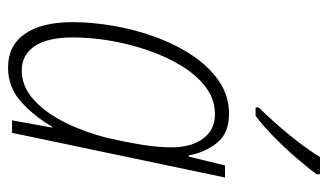

<svg xmlns="http://www.w3.org/2000/svg" viewBox="-189 -616 815 477"><g transform="rotate(90 218.5 -377.5)"><path d="M148 10Q93 10 64 -32Q35 -74 35 -150Q35 -198 44 -251Q53 -304 71.5 -355Q90 -406 117.5 -447.5Q145 -489 181.5 -514Q218 -539 263 -539Q311 -539 335 -509Q359 -479 366 -439H369L391 -529H421L310 0H279L297 -100H295Q269 -55 233 -22.5Q197 10 148 10ZM155 -24Q195 -24 228 -54Q261 -84 285 -133Q309 -182 323 -238Q333 -282 339.5 -322Q346 -362 346 -396Q346 -446 324 -475Q302 -504 264 -504Q227 -504 197 -481.5Q167 -459 144 -421.5Q121 -384 105 -337.5Q89 -291 81 -243Q73 -195 73 -152Q73 -87 95 -55.5Q117 -24 155 -24ZM247 -613Q282 -648 316.5 -690.5Q351 -733 370 -765H413V-757Q398 -736 373 -707Q348 -678 320 -650.5Q292 -623 268 -605H247Z"/></g></svg>

Font: Noto Sans Condensed ExtraLight
Style: Italic
Weight: 200
Width: 3
Italic angle: -12°
Designer: Monotype Design Team
Foundry: Monotype Imaging Inc.
Version: Version 2.013; ttfautohint (v1.8.4.7-5d5b)